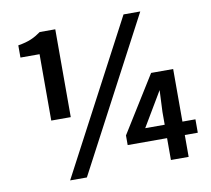

<svg xmlns="http://www.w3.org/2000/svg" viewBox="-83 -848 1055 960"><g transform="rotate(-10 444.0 -368.5)"><path d="M282 17 689 -754H604L197 17ZM59 -631H156V-294H255V-740H176C142 -716 114 -702 59 -693ZM511 -107H711V4H801V-107H867V-175H801V-442H689L511 -156ZM612 -175 716 -350 711 -240V-175Z"/></g></svg>

Font: Bithumb Trading Sans Semibold
Style: Regular
Weight: 600
Designer: HamHyungwon
Foundry: Bithumb
Version: Version 1.100;Glyphs 3.1.2 (3151)